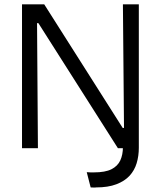

<svg xmlns="http://www.w3.org/2000/svg" viewBox="-20 -680 738 881"><path d="M396 180 378 110Q387 111 395.5 111Q404 111 411 111Q463 111 491.5 96.5Q520 82 532 56Q544 30 544 -5V-46H617V-2Q617 36 607 69Q597 102 574.5 126.5Q552 151 514 165.5Q476 180 421 180Q415 181 409 180.5Q403 180 396 180ZM81 0V-660H183L543 -93H549L544 -660H617V0H521L156 -574H150L154 0Z"/></svg>

Font: Bricolage Grotesque 36pt Light
Style: Regular
Weight: 300
Designer: Mathieu Triay
Foundry: Atelier Triay
Version: Version 1.001;gftools[0.9.33.dev8+g029e19f]